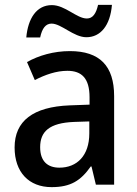

<svg xmlns="http://www.w3.org/2000/svg" viewBox="-20 -759 561 789"><path d="M88 -605H145C153 -643 168 -662 192 -662C232 -662 283 -606 335 -606C393 -606 433 -654 440 -739H383C375 -703 361 -683 337 -683C295 -683 248 -738 193 -738C130 -738 95 -683 88 -605ZM267 -549C201 -549 139 -531 91 -504L123 -430C166 -452 211 -468 257 -468C316 -468 348 -437 348 -359V-329L266 -326C116 -320 40 -262 40 -153C40 -51 99 10 192 10C271 10 312 -17 353 -75H356L374 0H449V-364C449 -488 390 -549 267 -549ZM285 -258 347 -260V-211C347 -119 296 -70 224 -70C176 -70 145 -96 145 -154C145 -218 182 -254 285 -258Z"/></svg>

Font: Noto Sans Arabic SemCond Med
Style: Regular
Weight: 500
Width: 4
Designer: Monotype Design Team, Nadine Chahine, Nizar Qandah and Khaled Hosny
Foundry: Monotype Imaging Inc.
Version: Version 2.012